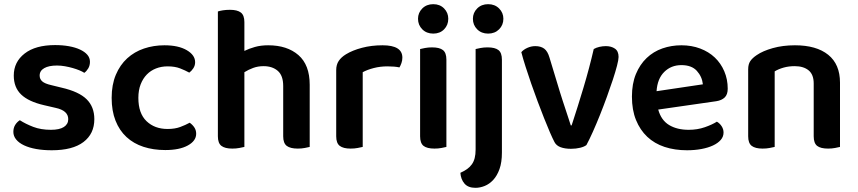

<svg xmlns="http://www.w3.org/2000/svg" viewBox="-20 -705 4109 920"><path d="M432 -134Q432 -64 380 -24.5Q328 15 228 15Q187 15 153.5 9Q120 3 95.5 -8.5Q71 -20 57.5 -36.5Q44 -53 44 -73Q44 -92 52.5 -106Q61 -120 75 -129Q103 -111 139.5 -97Q176 -83 224 -83Q265 -83 286 -96.5Q307 -110 307 -134Q307 -175 247 -188L191 -201Q117 -218 81.5 -252Q46 -286 46 -343Q46 -408 98 -448.5Q150 -489 244 -489Q280 -489 310.5 -483.5Q341 -478 363.5 -467.5Q386 -457 398.5 -442.5Q411 -428 411 -409Q411 -391 403 -377.5Q395 -364 384 -356Q375 -362 360.5 -368Q346 -374 328.5 -379Q311 -384 291.5 -387.5Q272 -391 253 -391Q214 -391 192 -378.5Q170 -366 170 -343Q170 -326 182.5 -315Q195 -304 226 -297L275 -285Q358 -266 395 -229.5Q432 -193 432 -134Z M783 -387Q753 -387 727.5 -377Q702 -367 683.5 -348Q665 -329 654 -301Q643 -273 643 -236Q643 -162 682 -124.5Q721 -87 783 -87Q818 -87 843.5 -96.5Q869 -106 889 -117Q903 -107 911.5 -94Q920 -81 920 -64Q920 -30 880 -8Q840 14 772 14Q715 14 667.5 -1.5Q620 -17 586 -48.5Q552 -80 533.5 -127Q515 -174 515 -236Q515 -299 535 -346.5Q555 -394 589.5 -425.5Q624 -457 670 -472.5Q716 -488 768 -488Q835 -488 875 -464.5Q915 -441 915 -407Q915 -391 906.5 -378Q898 -365 887 -357Q867 -368 842.5 -377.5Q818 -387 783 -387Z M1151 -1Q1142 1 1127 4Q1112 7 1093 7Q1058 7 1041 -6Q1024 -19 1024 -52V-650Q1032 -653 1047.5 -655.5Q1063 -658 1082 -658Q1117 -658 1134 -645Q1151 -632 1151 -599V-461Q1173 -472 1201.5 -480Q1230 -488 1265 -488Q1356 -488 1410 -441Q1464 -394 1464 -299V-1Q1456 1 1440.5 4Q1425 7 1407 7Q1371 7 1354 -6Q1337 -19 1337 -52V-293Q1337 -343 1311 -365.5Q1285 -388 1243 -388Q1216 -388 1193 -379.5Q1170 -371 1151 -359V-1Z M1718 -1Q1709 1 1694 4Q1679 7 1660 7Q1625 7 1608 -6Q1591 -19 1591 -52V-369Q1591 -395 1603 -413Q1615 -431 1638 -445Q1669 -464 1714.5 -476Q1760 -488 1813 -488Q1908 -488 1908 -429Q1908 -415 1903.5 -402.5Q1899 -390 1894 -382Q1871 -387 1837 -387Q1802 -387 1771 -379Q1740 -371 1718 -359Z M1993 -470Q2001 -472 2016.5 -475Q2032 -478 2050 -478Q2086 -478 2102.5 -465Q2119 -452 2119 -419V-1Q2111 1 2095.5 4Q2080 7 2062 7Q2026 7 2009.5 -6Q1993 -19 1993 -52ZM1983 -615Q1983 -644 2003.5 -664.5Q2024 -685 2056 -685Q2088 -685 2108 -664.5Q2128 -644 2128 -615Q2128 -585 2108 -564.5Q2088 -544 2056 -544Q2024 -544 2003.5 -564.5Q1983 -585 1983 -615Z M2186 123Q2204 115 2217.5 105.5Q2231 96 2240.5 83Q2250 70 2254.5 52.5Q2259 35 2259 11V-470Q2267 -472 2282.5 -475Q2298 -478 2316 -478Q2352 -478 2368.5 -465Q2385 -452 2385 -419V26Q2385 73 2373.5 105Q2362 137 2343.5 157Q2325 177 2302.5 186Q2280 195 2258 195Q2223 195 2205.5 174.5Q2188 154 2186 123ZM2246 -615Q2246 -644 2266.5 -664.5Q2287 -685 2319 -685Q2351 -685 2371.5 -664.5Q2392 -644 2392 -615Q2392 -585 2371.5 -564.5Q2351 -544 2319 -544Q2287 -544 2266.5 -564.5Q2246 -585 2246 -615Z M2883 -484Q2909 -484 2926.5 -472Q2944 -460 2944 -432Q2944 -419 2936.5 -390Q2929 -361 2916.5 -323Q2904 -285 2888 -241Q2872 -197 2855 -154.5Q2838 -112 2821 -74Q2804 -36 2790 -10Q2780 -2 2760 3Q2740 8 2716 8Q2687 8 2666.5 0.5Q2646 -7 2637 -24Q2628 -41 2615 -71Q2602 -101 2587 -139Q2572 -177 2556 -219.5Q2540 -262 2525.5 -304Q2511 -346 2498.5 -385Q2486 -424 2478 -455Q2488 -467 2506.5 -475.5Q2525 -484 2545 -484Q2571 -484 2587.5 -472Q2604 -460 2613 -429L2663 -264Q2669 -244 2676.5 -221.5Q2684 -199 2691 -177.5Q2698 -156 2704.5 -136.5Q2711 -117 2715 -104H2719Q2748 -192 2776 -285.5Q2804 -379 2825 -470Q2837 -477 2852.5 -480.5Q2868 -484 2883 -484Z M3134 -180Q3148 -129 3186 -106Q3224 -83 3280 -83Q3322 -83 3357.5 -95.5Q3393 -108 3415 -122Q3429 -114 3438 -100Q3447 -86 3447 -70Q3447 -50 3433.5 -34.5Q3420 -19 3396.5 -8Q3373 3 3341 9Q3309 15 3272 15Q3213 15 3164.5 -1Q3116 -17 3081.5 -49.5Q3047 -82 3027.5 -130Q3008 -178 3008 -242Q3008 -304 3027 -350Q3046 -396 3078.5 -427Q3111 -458 3154 -473Q3197 -488 3245 -488Q3294 -488 3335 -472.5Q3376 -457 3405 -429.5Q3434 -402 3450.5 -363.5Q3467 -325 3467 -280Q3467 -252 3452.5 -238Q3438 -224 3412 -220ZM3245 -393Q3196 -393 3163 -360.5Q3130 -328 3126 -268L3348 -301Q3344 -338 3319 -365.5Q3294 -393 3245 -393Z M3879 -305Q3879 -348 3854.5 -368Q3830 -388 3788 -388Q3759 -388 3734.5 -381Q3710 -374 3692 -363V-1Q3683 1 3668 4Q3653 7 3634 7Q3599 7 3582 -6Q3565 -19 3565 -52V-373Q3565 -397 3575 -412Q3585 -427 3606 -441Q3635 -461 3683 -474.5Q3731 -488 3789 -488Q3892 -488 3948.5 -442.5Q4005 -397 4005 -309V-1Q3997 1 3981.5 4Q3966 7 3948 7Q3912 7 3895.5 -6Q3879 -19 3879 -52V-305Z"/></svg>

Font: Baloo Bhaina 2 SemiBold
Style: Regular
Weight: 600
Designer: Yesha Goshar, Manish Minz, Shuchita Grover and Ek Type
Foundry: Ek Type
Version: Version 1.640;hotconv 1.0.111;makeotfexe 2.5.65597; ttfautoh